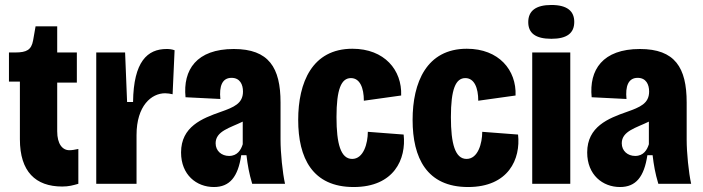

<svg xmlns="http://www.w3.org/2000/svg" viewBox="-20 -739 2827 772"><path d="M230 11C257 11 274 6 295 0V-140C280 -137 270 -135 259 -135C231 -135 210 -160 210 -211V-407H289V-528H210V-633H123L113 -576C106 -539 88 -528 41 -528H16V-411H60V-179C60 -49 123 11 230 11Z M367 0H529V-196C529 -314 589 -364 644 -364C653 -364 667 -362 674 -360L682 -537C671 -541 660 -542 650 -542C573 -542 517 -492 515 -329H491L483 -528H367Z M840 13C904 13 937 -28 950 -115H971C976 -74 981 -44 994 0H1126C1116 -45 1108 -125 1108 -177V-327C1108 -467 1061 -542 920 -542C770 -542 715 -458 726 -348L866 -341C861 -392 873 -426 911 -426C945 -426 957 -399 957 -371C957 -323 921 -308 867 -289C793 -263 708 -230 708 -126C708 -36 770 13 840 13ZM901 -112C871 -112 847 -132 847 -163C847 -212 905 -225 956 -250V-159C949 -137 935 -112 901 -112Z M1402 13C1565 13 1614 -100 1603 -198L1459 -209C1459 -163 1442 -100 1396 -100C1350 -100 1333 -161 1333 -268C1333 -380 1352 -425 1391 -425C1427 -425 1443 -386 1443 -334L1593 -355C1597 -457 1526 -543 1397 -543C1235 -543 1179 -407 1179 -257C1179 -104 1236 13 1402 13Z M1862 13C2025 13 2074 -100 2063 -198L1919 -209C1919 -163 1902 -100 1856 -100C1810 -100 1793 -161 1793 -268C1793 -380 1812 -425 1851 -425C1887 -425 1903 -386 1903 -334L2053 -355C2057 -457 1986 -543 1857 -543C1695 -543 1639 -407 1639 -257C1639 -104 1696 13 1862 13Z M2197 -583C2260 -583 2289 -606 2289 -651C2289 -694 2261 -719 2197 -719C2134 -719 2104 -695 2104 -650C2104 -606 2133 -583 2197 -583ZM2120 0H2273V-528H2120Z M2473 13C2537 13 2570 -28 2583 -115H2604C2609 -74 2614 -44 2627 0H2759C2749 -45 2741 -125 2741 -177V-327C2741 -467 2694 -542 2553 -542C2403 -542 2348 -458 2359 -348L2499 -341C2494 -392 2506 -426 2544 -426C2578 -426 2590 -399 2590 -371C2590 -323 2554 -308 2500 -289C2426 -263 2341 -230 2341 -126C2341 -36 2403 13 2473 13ZM2534 -112C2504 -112 2480 -132 2480 -163C2480 -212 2538 -225 2589 -250V-159C2582 -137 2568 -112 2534 -112Z"/></svg>

Font: Bricolage Grotesque 10pt Condensed ExtraBold
Style: Regular
Weight: 800
Width: 3
Designer: Mathieu Triay
Foundry: Atelier Triay
Version: Version 1.000;gftools[0.9.29]